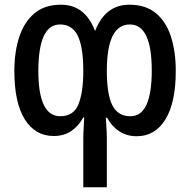

<svg xmlns="http://www.w3.org/2000/svg" viewBox="-20 -570 809 816"><path d="M530 -550Q599 -550 642.5 -514Q686 -478 706.5 -414.5Q727 -351 727 -269Q727 -134 683 -62.5Q639 9 561 9Q519 9 487 -12Q455 -33 435 -70H430Q431 -48 432.5 -26Q434 -4 434 17V226H334V19Q334 -2 335.5 -25Q337 -48 338 -71H334Q313 -33 282 -12.5Q251 8 208 8Q130 8 85.5 -62.5Q41 -133 41 -269Q41 -350 62 -413.5Q83 -477 126.5 -513.5Q170 -550 239 -550Q292 -550 328 -521Q364 -492 384 -438Q427 -550 530 -550ZM235 -466Q143 -466 143 -268Q143 -76 236 -76Q293 -76 313.5 -127Q334 -178 334 -269Q334 -370 310.5 -418Q287 -466 235 -466ZM532 -466Q434 -466 434 -269Q434 -169 457.5 -122.5Q481 -76 534 -76Q581 -76 603 -126Q625 -176 625 -270Q625 -466 532 -466Z"/></svg>

Font: Avrile Sans Condensed Medium
Style: Regular
Weight: 500
Width: 3
Designer: Monotype Design Team
Foundry: Monotype Imaging Inc.
Version: Version 2.001;September 10, 2019;FontCreator 11.5.0.2425 64-